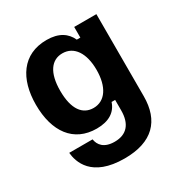

<svg xmlns="http://www.w3.org/2000/svg" viewBox="-162 -635 892 937"><g transform="rotate(-30 283.5 -166.0)"><path d="M273.3 179.2C430.8 179.2 505 100 505 -37.5V-500H380V-440H360C340 -484.2 300 -512.5 230.8 -512.5C95 -512.5 28.3 -409.2 28.3 -264.2C28.3 -112.5 98.3 -15 228.3 -15C297.5 -15 339.2 -43.3 355 -91.7H375V-32.5C375 41.7 340.8 84.2 271.7 84.2C210.8 84.2 188.3 52.5 183.3 20H51.7C56.7 72.5 86.7 179.2 273.3 179.2ZM265 -110C204.2 -110 165 -159.2 165 -264.2C165 -366.7 204.2 -417.5 265 -417.5C330.8 -417.5 370 -358.3 370 -264.2C370 -170 330.8 -110 265 -110Z"/></g></svg>

Font: Familjen Grotesk
Style: Bold
Weight: 700
Designer: Anders Wikstroem, Jonas Baeckman, Matilda Gysing, Kristian Moeller
Foundry: Familjen STHLM AB
Version: Version 2.000